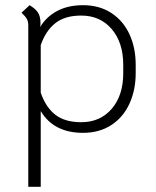

<svg xmlns="http://www.w3.org/2000/svg" viewBox="-20 -501 601 740"><path d="M503 -251V-219Q503 -154 479 -101.5Q455 -49 409 -19Q363 11 300 11Q187 11 137 -73V219H89V-403Q89 -418 83.5 -428Q78 -438 63 -452L94 -481Q116 -468 126 -453Q136 -438 136 -413Q136 -403 135 -397Q158 -436 200 -458.5Q242 -481 300 -481Q363 -481 409 -451Q455 -421 479 -369Q503 -317 503 -251ZM455 -251Q455 -337 410.5 -389Q366 -441 293 -441Q230 -441 193 -411.5Q156 -382 137 -327V-144Q156 -88 193 -59Q230 -30 293 -30Q366 -30 410.5 -81.5Q455 -133 455 -219Z"/></svg>

Font: KoHo Light
Style: Regular
Weight: 300
Version: Version 1.000; ttfautohint (v1.6)